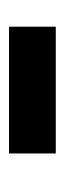

<svg xmlns="http://www.w3.org/2000/svg" viewBox="120 -822 143 423"><g transform="rotate(-90 191.5 -610.5)"><path d="M344.2 -662.1V-559.1H64.9V-662.1Z"/></g></svg>

Font: Arimo Nerd Font
Style: Regular
Weight: 400
Designer: Steve Matteson
Foundry: Monotype Imaging Inc.
Version: Version 1.33;Nerd Fonts 3.2.1